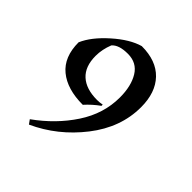

<svg xmlns="http://www.w3.org/2000/svg" viewBox="-154 -652 782 782"><g transform="rotate(45 237.5 -260.5)"><path d="M310 -325Q310 -391 284.5 -432.5Q259 -474 207 -474Q155 -474 135 -450Q120 -412 120 -375Q120 -314 154 -283Q188 -252 251 -252Q266 -252 281 -255V-248Q249 -225 224 -197Q134 -197 83 -239Q32 -281 32 -365Q54 -416 113 -468.5Q172 -521 225 -536Q309 -536 354 -489Q399 -442 399 -358Q399 -241 319.5 -139Q240 -37 126 15L113 -3Q201 -66 255.5 -149Q310 -232 310 -325Z"/></g></svg>

Font: Almendra SC
Style: Regular
Weight: 400
Designer: Ana Sanfelippo
Foundry: Ana Sanfelippo
Version: Version 1.002